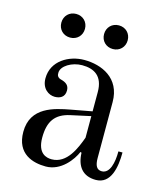

<svg xmlns="http://www.w3.org/2000/svg" viewBox="-101 -726 703 816"><g transform="rotate(15 250.0 -318.0)"><path d="M270 -596C270 -566 292 -544 322 -544C352 -544 374 -566 374 -596C374 -626 352 -648 322 -648C292 -648 270 -626 270 -596ZM82 -596C82 -566 104 -544 134 -544C164 -544 186 -566 186 -596C186 -626 164 -648 134 -648C104 -648 82 -626 82 -596ZM130 -103C130 -174 156 -212 221 -226L308 -245V-150C290 -101 260 -24 192 -24C169 -24 130 -33 130 -103ZM46 -106C46 -8 120 12 176 12C243 12 288 -50 303 -86L308 -84C310 -26 337 12 396 12C463 12 476 -66 476 -130H458C458 -81 447 -30 411 -30C389 -30 380 -47 380 -80V-326C380 -432 294 -468 218 -468C152 -468 78 -428 78 -350C78 -304 110 -284 136 -284C158 -284 180 -293 180 -323C180 -346 166 -356 143 -362C137 -363 130 -368 128 -372C125 -377 125 -381 125 -387C125 -417 170 -444 215 -444C268 -444 308 -421 308 -351V-266L216 -249C148 -236 46 -216 46 -106Z"/></g></svg>

Font: Old Standard
Style: Regular
Weight: 400
Designer: Alexey Kryukov <alexios@thessalonica.org.ru>
Version: Version 2.0